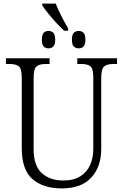

<svg xmlns="http://www.w3.org/2000/svg" viewBox="-20 -1038 684 1068"><path d="M337 -867Q316 -886 292 -912Q268 -938 247.5 -964Q227 -990 215 -1008V-1018H290Q301 -989 320.5 -950.5Q340 -912 359 -880V-867ZM250 -769Q233 -769 223 -779.5Q213 -790 213 -817Q213 -845 223 -855.5Q233 -866 250 -866Q266 -866 276.5 -855.5Q287 -845 287 -817Q287 -790 276.5 -779.5Q266 -769 250 -769ZM418 -769Q401 -769 390.5 -779.5Q380 -790 380 -817Q380 -845 390.5 -855.5Q401 -866 418 -866Q434 -866 444.5 -855.5Q455 -845 455 -817Q455 -790 444.5 -779.5Q434 -769 418 -769ZM323 10Q221 10 161 -41.5Q101 -93 101 -215V-606Q101 -656 84.5 -669Q68 -682 34 -682H13V-714H256V-682H234Q199 -682 183 -668.5Q167 -655 167 -603V-210Q167 -116 212.5 -75Q258 -34 332 -34Q390 -34 427 -57.5Q464 -81 481.5 -121Q499 -161 499 -209V-605Q499 -656 483 -669Q467 -682 433 -682H410V-714H631V-682H610Q576 -682 559.5 -668.5Q543 -655 543 -603V-208Q543 -111 488 -50.5Q433 10 323 10Z"/></svg>

Font: Noto Serif SemiCondensed Light
Style: Regular
Weight: 300
Width: 4
Designer: Monotype Design Team
Foundry: Monotype Imaging Inc.
Version: Version 2.013